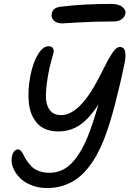

<svg xmlns="http://www.w3.org/2000/svg" viewBox="-20 -931 682 977"><path d="M297.9 -812Q268.1 -812 253.7 -826.7Q239.3 -841.3 243.2 -860.8Q247.6 -892.1 289.1 -897Q406.2 -911.1 543.9 -911.1Q585 -911.1 603.5 -895Q622.1 -878.9 618.2 -861.8Q614.3 -843.8 598.6 -832.8Q583 -821.8 559.1 -821.8Q460.9 -821.8 380.4 -816.9Q299.8 -812 297.9 -812ZM220.2 25.9Q175.8 25.9 139.4 11.2Q103 -3.4 81.3 -25.6Q59.6 -47.9 48.6 -73Q37.6 -98.1 39.1 -121.1Q40 -142.1 49.1 -156.5Q58.1 -170.9 71.8 -170.9Q80.1 -170.9 87.6 -162.1Q95.2 -153.3 101.1 -140.1Q106.9 -127 117.9 -111.3Q128.9 -95.7 142.1 -82.5Q155.3 -69.3 178.7 -60.5Q202.1 -51.8 231.9 -51.8Q294.4 -51.8 340.1 -96.2Q385.7 -140.6 422.9 -227.1Q452.1 -298.3 481 -399.9Q435.1 -328.1 386.5 -295.2Q337.9 -262.2 276.9 -262.2Q241.7 -262.2 214.4 -272.9Q187 -283.7 169.4 -303.5Q151.9 -323.2 140.9 -349.6Q129.9 -376 126.7 -408.2Q123.5 -440.4 125.5 -474.9Q127.4 -509.3 134.8 -546.9Q148.4 -613.8 173.6 -654.8Q198.7 -695.8 227.1 -695.8Q243.2 -695.8 249.3 -685.8Q255.4 -675.8 252 -661.1Q250.5 -655.3 241 -620.8Q231.4 -586.4 227.1 -561Q215.3 -499 213.6 -450.9Q211.9 -402.8 231.2 -374Q250.5 -345.2 291 -345.2Q386.2 -345.2 484.9 -538.1Q491.7 -551.3 506.8 -581.3Q522 -611.3 529.8 -625.5Q537.6 -639.6 549.3 -658Q561 -676.3 570.6 -684.1Q580.1 -691.9 589.8 -691.9Q612.3 -691.9 616.9 -667.7Q621.6 -643.6 611.8 -599.1Q594.2 -513.2 565.7 -402.3Q537.1 -291.5 506.8 -215.8Q489.3 -173.3 470.5 -139.4Q451.7 -105.5 425.8 -73.7Q399.9 -42 370.6 -20.8Q341.3 0.5 302.7 13.2Q264.2 25.9 220.2 25.9Z"/></svg>

Font: Shantell Sans Bouncy
Style: Italic
Weight: 400
Italic angle: -11.31°
Designer: Stephen Nixon, Anya Danilova, Shantell Martin
Foundry: Arrow Type
Version: Version 1.006;[9816181b4]